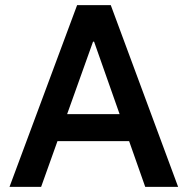

<svg xmlns="http://www.w3.org/2000/svg" viewBox="-20 -727 730 747"><path d="M346 -565H342L140 0H17L280 -707H411L673 0H545ZM532 -178H159V-283H532Z"/></svg>

Font: Asta Sans
Style: Bold
Weight: 700
Designer: 42dot
Version: Version 1.000